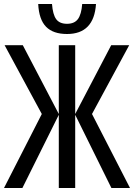

<svg xmlns="http://www.w3.org/2000/svg" viewBox="-23 -940 670 960"><path d="M0 -714H91L271 -370V-714H353V-370L533 -714H623L437 -370L627 0H534L353 -366V0H271V-366L89 0H-3L186 -370ZM312 -770Q243 -770 207.5 -806Q172 -842 168 -920H237Q241 -867 258 -844Q275 -821 312 -821Q349 -821 366.5 -844.5Q384 -868 388 -920H457Q447 -770 312 -770Z"/></svg>

Font: Noto Sans UI Cond
Style: Regular
Weight: 400
Width: 3
Designer: Monotype Design Team
Foundry: Monotype Imaging Inc.
Version: Version 1.001